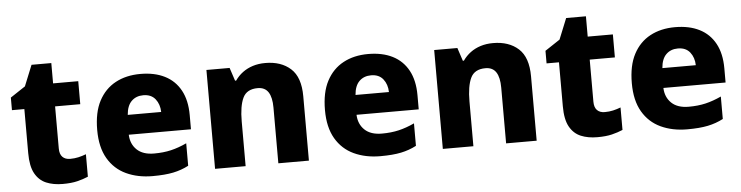

<svg xmlns="http://www.w3.org/2000/svg" viewBox="-43 -859 4108 1064"><g transform="rotate(-5 2010.5 -326.5)"><path d="M322 -125Q347 -125 368.5 -130Q390 -135 411 -143V-18Q383 -6 350 2Q317 10 269 10Q217 10 177.5 -6.5Q138 -23 115.5 -63.5Q93 -104 93 -177V-422H24V-492L107 -547L154 -663H264V-550H404V-422H264V-188Q264 -156 279.5 -140.5Q295 -125 322 -125Z M750 -560Q829 -560 885.5 -531.5Q942 -503 972.5 -447Q1003 -391 1003 -309V-230H657Q659 -178 692.5 -146Q726 -114 788 -114Q840 -114 882.5 -124Q925 -134 970 -155V-30Q930 -9 884 0.5Q838 10 769 10Q687 10 622.5 -20Q558 -50 521.5 -112.5Q485 -175 485 -271Q485 -369 518.5 -432.5Q552 -496 611.5 -528Q671 -560 750 -560ZM756 -441Q716 -441 690.5 -416Q665 -391 661 -340H847Q846 -383 823 -412Q800 -441 756 -441Z M1445 -560Q1533 -560 1586 -512Q1639 -464 1639 -358V0H1469V-310Q1469 -367 1450 -396Q1431 -425 1391 -425Q1330 -425 1308.5 -379.5Q1287 -334 1287 -249V0H1117V-550H1246L1270 -477H1276Q1294 -503 1319 -521.5Q1344 -540 1375.5 -550Q1407 -560 1445 -560Z M2017 -560Q2096 -560 2152.5 -531.5Q2209 -503 2239.5 -447Q2270 -391 2270 -309V-230H1924Q1926 -178 1959.5 -146Q1993 -114 2055 -114Q2107 -114 2149.5 -124Q2192 -134 2237 -155V-30Q2197 -9 2151 0.5Q2105 10 2036 10Q1954 10 1889.5 -20Q1825 -50 1788.5 -112.5Q1752 -175 1752 -271Q1752 -369 1785.5 -432.5Q1819 -496 1878.5 -528Q1938 -560 2017 -560ZM2023 -441Q1983 -441 1957.5 -416Q1932 -391 1928 -340H2114Q2113 -383 2090 -412Q2067 -441 2023 -441Z M2712 -560Q2800 -560 2853 -512Q2906 -464 2906 -358V0H2736V-310Q2736 -367 2717 -396Q2698 -425 2658 -425Q2597 -425 2575.5 -379.5Q2554 -334 2554 -249V0H2384V-550H2513L2537 -477H2543Q2561 -503 2586 -521.5Q2611 -540 2642.5 -550Q2674 -560 2712 -560Z M3296 -125Q3321 -125 3342.5 -130Q3364 -135 3385 -143V-18Q3357 -6 3324 2Q3291 10 3243 10Q3191 10 3151.5 -6.5Q3112 -23 3089.5 -63.5Q3067 -104 3067 -177V-422H2998V-492L3081 -547L3128 -663H3238V-550H3378V-422H3238V-188Q3238 -156 3253.5 -140.5Q3269 -125 3296 -125Z M3724 -560Q3803 -560 3859.5 -531.5Q3916 -503 3946.5 -447Q3977 -391 3977 -309V-230H3631Q3633 -178 3666.5 -146Q3700 -114 3762 -114Q3814 -114 3856.5 -124Q3899 -134 3944 -155V-30Q3904 -9 3858 0.5Q3812 10 3743 10Q3661 10 3596.5 -20Q3532 -50 3495.5 -112.5Q3459 -175 3459 -271Q3459 -369 3492.5 -432.5Q3526 -496 3585.5 -528Q3645 -560 3724 -560ZM3730 -441Q3690 -441 3664.5 -416Q3639 -391 3635 -340H3821Q3820 -383 3797 -412Q3774 -441 3730 -441Z"/></g></svg>

Font: Noto Sans Syriac Eastern ExtraBold
Style: Regular
Weight: 800
Designer: Patrick Giasson and the Monotype Design Team
Foundry: Monotype Imaging Inc.
Version: Version 3.001